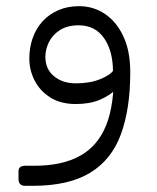

<svg xmlns="http://www.w3.org/2000/svg" viewBox="-20 -357 507 622"><path d="M61 245Q51 245 45.5 239.5Q40 234 40 224V197Q40 189 45.5 184.5Q51 180 61 180H91Q181 180 239 148Q297 116 324 48.5Q351 -19 348 -125L402 -123Q402 -4 371.5 78.5Q341 161 271.5 203Q202 245 86 245ZM346 -125Q346 -192 317 -233.5Q288 -275 235 -275Q198 -275 174 -259.5Q150 -244 138.5 -220.5Q127 -197 127 -173Q127 -133 155 -110Q183 -87 226 -87Q271 -87 304.5 -100.5Q338 -114 348 -130L358 -70Q337 -48 304 -34Q271 -20 226 -20Q176 -20 142.5 -41.5Q109 -63 92 -96.5Q75 -130 75 -167Q75 -203 86 -234Q97 -265 118 -288Q139 -311 169 -324Q199 -337 236 -337Q283 -337 320.5 -311.5Q358 -286 380 -238.5Q402 -191 402 -123Z"/></svg>

Font: Rubik Light
Style: Italic
Weight: 300
Italic angle: -12°
Designer: Hubert and Fischer
Foundry: Hubert and Fischer
Version: Version 2.300;gftools[0.9.30]